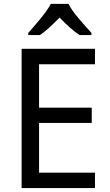

<svg xmlns="http://www.w3.org/2000/svg" viewBox="-20 -964 563 984"><path d="M466.8 -79.1H180.2V-334H450.2V-412.1H180.2V-634.8H466.8V-713.9H90.8V0H466.8ZM240.7 -944.3C228.5 -921.4 210.4 -896 186.5 -867.2C162.6 -838.4 142.1 -814.5 125 -795.4V-784.2H184.1C217.3 -805.7 250 -838.4 285.2 -874C319.8 -838.4 354.5 -805.7 388.2 -784.2H448.7V-795.4C430.7 -814.5 409.7 -838.4 385.3 -867.2C360.4 -896 342.3 -921.4 331.1 -944.3Z"/></svg>

Font: Avrile Sans
Style: Regular
Weight: 400
Designer: Monotype Design Team, Google (font), Stefan Peev (BGR Cyrillic), Cristiano Sobral (main changes)
Foundry: The Avrile Sans Project Authors
Version: Version 3.110